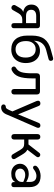

<svg xmlns="http://www.w3.org/2000/svg" viewBox="1170 -1925 939 3319"><g transform="rotate(90 1639.5 -265.5)"><path d="M380 -38V-181H315Q248 -181 209 -115L155 -20Q139 7 113 7Q95 7 80.5 -6.5Q66 -20 66 -38Q66 -50 73 -63L116 -136Q128 -157 146.5 -173.5Q165 -190 186 -198Q125 -208 92 -244Q59 -280 59 -339Q59 -409 105.5 -448Q152 -487 240 -487H420Q443 -487 455.5 -474.5Q468 -462 468 -439V-38Q468 -17 456.5 -5Q445 7 424 7Q380 7 380 -38ZM380 -246V-422H259Q204 -422 176.5 -399.5Q149 -377 149 -335Q149 -292 176.5 -269Q204 -246 259 -246Z M595 -270V-344Q595 -487 654.5 -564.5Q714 -642 838 -674L979 -713Q991 -715 995 -715Q1024 -715 1031 -685Q1032 -681 1032 -674Q1032 -642 995 -634L844 -594Q766 -573 725.5 -519Q685 -465 685 -385V-383Q709 -432 754 -459.5Q799 -487 859 -487Q921 -487 969 -457Q1017 -427 1043.5 -371.5Q1070 -316 1070 -242Q1070 -166 1041 -109.5Q1012 -53 959 -22Q906 9 836 9Q723 9 659 -63Q595 -135 595 -270ZM975 -239Q975 -321 937 -367Q899 -413 832 -413Q766 -413 728 -368Q690 -323 690 -246Q690 -158 727 -111.5Q764 -65 832 -65Q900 -65 937.5 -110Q975 -155 975 -239Z M1519 -41V-412H1335V-352Q1335 -199 1302.5 -117Q1270 -35 1194 1Q1181 6 1172 6Q1154 6 1142 -6.5Q1130 -19 1130 -35Q1130 -58 1155 -73Q1208 -104 1227.5 -166.5Q1247 -229 1247 -355V-434Q1247 -460 1261 -473.5Q1275 -487 1301 -487H1559Q1585 -487 1599 -473.5Q1613 -460 1613 -434V-41Q1613 -18 1600.5 -5.5Q1588 7 1565 7Q1543 7 1531 -5.5Q1519 -18 1519 -41Z M1833 103Q1855 103 1876 56L1881 47L1906 -11L1726 -429Q1721 -444 1721 -454Q1721 -472 1733 -483Q1745 -494 1768 -494Q1786 -494 1796.5 -486Q1807 -478 1815 -457L1957 -108L2101 -457Q2109 -478 2120 -486Q2131 -494 2151 -494Q2169 -494 2179.5 -483.5Q2190 -473 2190 -456Q2190 -444 2184 -430L1968 67L1964 77Q1925 184 1835 184Q1813 184 1799 172.5Q1785 161 1785 143Q1785 123 1799 113Q1813 103 1833 103Z M2298 -41V-444Q2298 -467 2310.5 -480Q2323 -493 2346 -493Q2368 -493 2380 -480Q2392 -467 2392 -444V-288H2477L2619 -471Q2634 -492 2657 -492Q2673 -492 2685.5 -480.5Q2698 -469 2698 -453Q2698 -440 2687 -424L2568 -268Q2592 -258 2612.5 -235.5Q2633 -213 2657 -172L2725 -57Q2731 -45 2731 -34Q2731 -17 2718 -5.5Q2705 6 2687 6Q2660 6 2646 -19L2571 -146Q2548 -185 2525.5 -199.5Q2503 -214 2464 -214H2392V-41Q2392 -18 2380 -5.5Q2368 7 2346 7Q2323 7 2310.5 -5.5Q2298 -18 2298 -41Z M2811 -143Q2811 -186 2834.5 -220Q2858 -254 2898 -273.5Q2938 -293 2986 -293Q3049 -293 3106 -260L3125 -250V-314Q3125 -424 3021 -426Q2996 -426 2965.5 -415Q2935 -404 2905 -378Q2891 -367 2877 -367Q2862 -367 2853 -377.5Q2844 -388 2844 -403Q2844 -424 2861 -438Q2893 -469 2937.5 -483.5Q2982 -498 3019 -498Q3215 -498 3215 -303V-37Q3215 -16 3204 -4.5Q3193 7 3172 7Q3150 7 3138.5 -4.5Q3127 -16 3127 -36V-62Q3093 11 2978 9Q2928 9 2890 -11.5Q2852 -32 2831.5 -67Q2811 -102 2811 -143ZM2996 -59Q3026 -59 3055.5 -72Q3085 -85 3105 -111Q3125 -137 3125 -175V-198L3100 -209Q3050 -232 3004 -232Q2956 -232 2925.5 -207.5Q2895 -183 2895 -146Q2895 -107 2922 -83Q2949 -59 2996 -59Z"/></g></svg>

Font: SN Pro
Style: Regular
Weight: 400
Designer: Tobias Whetton
Foundry: Supernotes
Version: Version 1.003